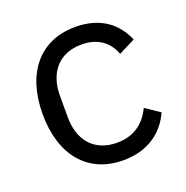

<svg xmlns="http://www.w3.org/2000/svg" viewBox="-103 -623 709 731"><g transform="rotate(-20 251.5 -258.0)"><path d="M277 12C375 12 442 -36 475 -110L417 -149C389 -90 342 -59 277 -59C182 -59 133 -124 133 -214V-302C133 -392 182 -457 277 -457C340 -457 384 -426 403 -373L470 -407C440 -478 379 -528 277 -528C132 -528 47 -423 47 -258C47 -93 132 12 277 12Z"/></g></svg>

Font: Braiins Sans
Style: Regular
Weight: 400
Designer: Mike Abbink, Paul van der Laan, Pieter van Rosmalen, Jiri Chlebus, Lubos Buracinsky
Foundry: Bold Monday, Sudetype
Version: Version 1.000;hotconv 1.0.109;makeotfexe 2.5.65596